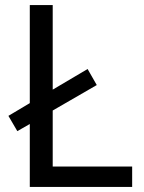

<svg xmlns="http://www.w3.org/2000/svg" viewBox="-20 -734 564 754"><path d="M97 0V-247L48 -219L13 -279L97 -329V-714H187V-382L324 -463L360 -400L187 -300V-80H499V0Z"/></svg>

Font: Noto Sans Glagolitic
Style: Regular
Weight: 400
Designer: Monotype Design Team
Foundry: Monotype Imaging Inc.
Version: Version 2.004; ttfautohint (v1.8.4.7-5d5b)